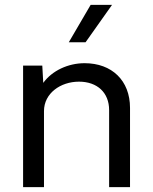

<svg xmlns="http://www.w3.org/2000/svg" viewBox="-20 -770 628 790"><path d="M332 -596 441 -750H353L263 -596ZM328 -510C260 -510 194 -479 158 -429L154 -500H75V0H161V-313C161 -386 229 -434 305 -434C380 -434 429 -389 429 -317V0H515V-326C515 -439 440 -510 328 -510Z"/></svg>

Font: Oakes
Style: Regular
Weight: 400
Designer: Samuel Oakes
Foundry: Samuel Oakes
Version: Version 1.003;PS 001.003;hotconv 1.0.88;makeotf.lib2.5.64775